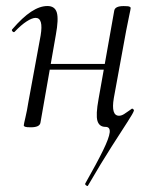

<svg xmlns="http://www.w3.org/2000/svg" viewBox="-20 -415 510 638"><path d="M272.2 202Q271.2 204.6 266.6 201.4Q262 198.2 263.2 195Q302.2 126.2 322.3 85.1Q342.4 44 344.5 25.3Q346.6 6.6 330.6 6.6Q309.8 6.6 303.8 -13.3Q297.8 -33.2 307.6 -86.6L359.6 -379.6Q362.2 -394.8 390.8 -394.8Q406 -394.8 410.1 -393Q414.2 -391.2 414.2 -388.4Q414.2 -385.2 409.2 -362.4Q404.2 -339.6 399.2 -312.8L358.2 -89Q348.4 -30.4 375.6 -30.4Q383.4 -30.4 392.3 -35.9Q401.2 -41.4 408.6 -47Q416 -52.6 418.4 -54Q420.4 -54.6 423.3 -51.7Q426.2 -48.8 424.2 -45.4Q422.4 -39 403.5 -9.7Q384.6 19.6 350.9 72.1Q317.2 124.6 272.2 202ZM82.4 8Q68.2 8 63.6 6.3Q59 4.6 59 1.6Q59 -1.6 64.5 -24.8Q70 -48 74 -74L115 -297Q124.8 -355.6 98.4 -355.6Q86.8 -355.6 68.7 -344Q50.6 -332.4 29.2 -310Q26.2 -306 21.8 -310.5Q17.4 -315 21.2 -318.2Q54.8 -357.2 83.4 -376.1Q112 -395 137.6 -395Q162.4 -395 168.8 -373.3Q175.2 -351.6 165.6 -299.4L114.4 -7.2Q111.8 8 82.4 8ZM119 -183.4 122.8 -202.6H355.2L352.2 -183.4Z"/></svg>

Font: Cormorant Light
Style: Italic
Weight: 300
Italic angle: -10°
Designer: Christian Thalmann (Catharsis Fonts)
Foundry: Catharsis Fonts
Version: Version 4.000